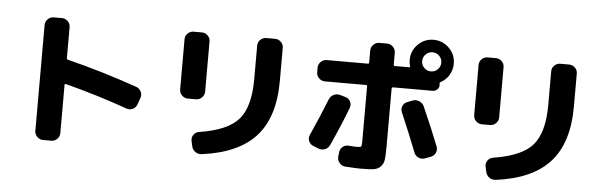

<svg xmlns="http://www.w3.org/2000/svg" viewBox="-54 -1044 4108 1301"><g transform="rotate(5 2000.0 -393.5)"><path d="M270 57Q247 57 230 40Q213 23 213 0V-720Q213 -743 230 -760Q247 -777 270 -777H327Q350 -777 366.5 -760Q383 -743 383 -720V-510Q383 -501 392 -499Q627 -441 867 -357Q889 -350 900 -328.5Q911 -307 903 -284L887 -239Q879 -217 859 -207Q839 -197 817 -204Q612 -277 391 -334Q383 -336 383 -327V0Q383 23 366.5 40Q350 57 327 57Z M1777 -763Q1800 -763 1817 -746.5Q1834 -730 1834 -707V-482Q1834 -235 1715.5 -104Q1597 27 1349 59Q1325 62 1305.5 48Q1286 34 1281 10L1273 -26Q1269 -48 1282 -66.5Q1295 -85 1318 -89Q1512 -119 1586 -204.5Q1660 -290 1660 -478V-707Q1660 -730 1677 -746.5Q1694 -763 1717 -763ZM1223 -308Q1200 -308 1183 -325Q1166 -342 1166 -365V-707Q1166 -730 1183 -746.5Q1200 -763 1223 -763H1279Q1302 -763 1319 -746.5Q1336 -730 1336 -707V-365Q1336 -342 1319 -325Q1302 -308 1279 -308Z M2097 -63Q2075 -72 2067 -93.5Q2059 -115 2069 -136Q2130 -272 2175 -386Q2184 -408 2205.5 -418.5Q2227 -429 2250 -422L2288 -411Q2310 -404 2320 -383.5Q2330 -363 2322 -341Q2277 -222 2211 -78Q2201 -56 2178.5 -47.5Q2156 -39 2134 -48ZM2858 -44Q2836 -36 2814.5 -46Q2793 -56 2785 -78Q2735 -205 2676 -343Q2667 -364 2676 -385Q2685 -406 2707 -414L2743 -428Q2765 -436 2787.5 -426.5Q2810 -417 2820 -395Q2882 -256 2931 -131Q2939 -109 2929.5 -88Q2920 -67 2898 -59ZM2802 -654Q2821 -635 2848 -635Q2875 -635 2894 -654Q2913 -673 2913 -700Q2913 -727 2894 -746Q2875 -765 2848 -765Q2821 -765 2802 -746Q2783 -727 2783 -700Q2783 -673 2802 -654ZM2998 -700Q2998 -658 2976.5 -622.5Q2955 -587 2919 -568Q2912 -565 2914 -556Q2914 -554 2914.5 -551Q2915 -548 2915 -547Q2915 -530 2902 -517.5Q2889 -505 2872 -505H2602Q2593 -505 2593 -496V-102Q2593 -41 2589 -12Q2585 17 2566 36Q2547 55 2518.5 59Q2490 63 2430 63Q2395 63 2325 58Q2302 56 2286.5 37.5Q2271 19 2273 -4L2276 -34Q2278 -57 2295.5 -72Q2313 -87 2336 -85Q2372 -82 2392 -82Q2417 -82 2421.5 -87.5Q2426 -93 2426 -123V-496Q2426 -505 2418 -505H2138Q2115 -505 2098 -522Q2081 -539 2081 -562V-593Q2081 -616 2098 -633Q2115 -650 2138 -650H2418Q2426 -650 2426 -659V-740Q2426 -763 2443 -780Q2460 -797 2483 -797H2536Q2559 -797 2576 -780Q2593 -763 2593 -740V-659Q2593 -650 2602 -650H2698Q2706 -650 2704 -659Q2698 -678 2698 -700Q2698 -762 2742 -806Q2786 -850 2848 -850Q2910 -850 2954 -806Q2998 -762 2998 -700Z M3777 -763Q3800 -763 3817 -746.5Q3834 -730 3834 -707V-482Q3834 -235 3715.5 -104Q3597 27 3349 59Q3325 62 3305.5 48Q3286 34 3281 10L3273 -26Q3269 -48 3282 -66.5Q3295 -85 3318 -89Q3512 -119 3586 -204.5Q3660 -290 3660 -478V-707Q3660 -730 3677 -746.5Q3694 -763 3717 -763ZM3223 -308Q3200 -308 3183 -325Q3166 -342 3166 -365V-707Q3166 -730 3183 -746.5Q3200 -763 3223 -763H3279Q3302 -763 3319 -746.5Q3336 -730 3336 -707V-365Q3336 -342 3319 -325Q3302 -308 3279 -308Z"/></g></svg>

Font: Rounded Mplus 1c ExtraBold
Style: Regular
Weight: 800
Version: Version 1.059.20150529